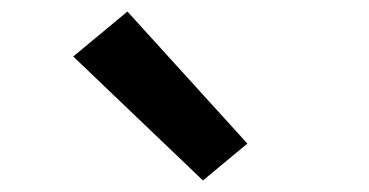

<svg xmlns="http://www.w3.org/2000/svg" viewBox="-20 -840 640 333"><path d="M332 -527 107 -742 201 -820 409 -591Z"/></svg>

Font: Iosevka Fixed Extended
Style: Bold
Weight: 700
Width: 7
Monospace: yes
Designer: Belleve Invis
Foundry: Belleve Invis
Version: Version 24.1.1; ttfautohint (v1.8.4)